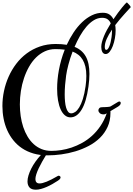

<svg xmlns="http://www.w3.org/2000/svg" viewBox="-61 -1067 1132 1633"><path d="M821.3 -94.2Q798.3 -94.2 787.1 -105.2Q775.9 -116.2 775.9 -128.4Q775.9 -139.2 783.7 -147.2Q791.5 -155.3 807.1 -155.3Q816.9 -155.3 828.4 -155.8Q839.8 -156.2 850.1 -157Q860.4 -157.7 868.4 -158.9Q876.5 -160.2 879.4 -162.1L943.8 -200.7Q949.7 -203.6 954.6 -203.6Q960 -203.6 962.9 -200Q965.8 -196.3 965.8 -190.9Q965.8 -182.1 960.2 -175Q954.6 -168 943.4 -160.6Q932.1 -153.3 915.8 -144Q899.4 -134.8 877.9 -121.6Q878.4 -117.7 878.4 -114.3Q878.4 -110.8 878.4 -107.4Q878.4 -40.5 854.2 12.2Q830.1 64.9 789.1 105.2Q748 145.5 694.1 173.8Q640.1 202.1 580.8 220Q521.5 237.8 460.4 246.1Q399.4 254.4 343.8 254.4Q277.8 254.4 223.6 238.5Q169.4 222.7 126.7 194.1Q84 165.5 52.5 126.2Q21 86.9 0.2 40.3Q-20.5 -6.3 -30.5 -58.6Q-40.5 -110.8 -40.5 -165.5Q-40.5 -229 -27.1 -292.7Q-13.7 -356.4 12.5 -415Q38.6 -473.6 77.1 -524.4Q115.7 -575.2 166 -612.5Q216.3 -649.9 278.1 -671.4Q339.8 -692.9 412.6 -692.9Q439 -692.9 462.4 -691.2Q485.8 -689.5 506.8 -686Q532.2 -741.7 565.2 -791.3Q598.1 -840.8 637 -877.9Q675.8 -915 720.2 -936.8Q764.6 -958.5 813.5 -958.5Q848.6 -958.5 870.1 -943.4Q891.6 -928.2 903.8 -903.3Q922.9 -932.1 941.9 -957.5Q960.9 -982.9 976.6 -1002.4Q992.2 -1022 1003.4 -1033.7Q1014.6 -1045.4 1018.1 -1046.9Q1021.5 -1043 1026.6 -1038.1Q1031.7 -1033.2 1036.6 -1027.8Q1041.5 -1022.5 1045.7 -1016.8Q1049.8 -1011.2 1051.3 -1006.3Q1043.9 -998 1029.8 -982.9Q1015.6 -967.8 997.6 -947.5Q979.5 -927.2 959 -903.3Q938.5 -879.4 918.9 -853.5Q920.9 -842.3 921.6 -830.6Q922.4 -818.8 922.4 -807.1Q922.4 -775.4 916 -740.5Q909.7 -705.6 898.4 -675.8Q887.2 -646 871.6 -626.7Q856 -607.4 837.4 -607.4Q827.6 -607.4 820.6 -612.3Q813.5 -617.2 809.1 -625.5Q804.7 -633.8 802.5 -644.8Q800.3 -655.8 800.3 -668.5Q800.3 -687.5 806.4 -710.4Q812.5 -733.4 823 -759Q833.5 -784.7 848.4 -812.3Q863.3 -839.8 880.9 -868.2Q872.6 -888.7 855.2 -902.1Q837.9 -915.5 807.1 -915.5Q770.5 -915.5 737.1 -895Q703.6 -874.5 674.1 -840.1Q644.5 -805.7 619.1 -761Q593.8 -716.3 573.2 -668.5Q636.7 -643.1 668.2 -587.4Q699.7 -531.7 699.7 -438.5Q699.7 -413.6 697.5 -387Q695.3 -360.4 691.4 -330.6Q672.9 -198.7 632.8 -133.8Q592.8 -68.8 538.1 -68.8Q511.7 -68.8 490.7 -86.4Q469.7 -104 455.1 -136Q440.4 -168 432.6 -212.9Q424.8 -257.8 424.8 -313Q424.8 -349.6 428.5 -389.4Q432.1 -429.2 439.9 -471.4Q447.8 -513.7 460 -557.1Q472.2 -600.6 489.7 -644.5Q471.2 -647 451.4 -648.2Q431.6 -649.4 410.6 -649.4Q361.8 -649.4 320.6 -630.4Q279.3 -611.3 245.6 -578.1Q211.9 -544.9 186.3 -499.8Q160.6 -454.6 143.1 -402.3Q125.5 -350.1 116.7 -293.2Q107.9 -236.3 107.9 -179.2Q107.9 -128.4 115 -79.3Q122.1 -30.3 136.7 13.7Q151.4 57.6 173.6 94.7Q195.8 131.8 225.6 158.9Q255.4 186 293 201.2Q330.6 216.3 376.5 216.3Q415 216.3 459 209.7Q502.9 203.1 547.9 188Q592.8 172.9 637.2 148.4Q681.6 124 720.9 88.6Q760.3 53.2 792.7 5.6Q825.2 -42 846.7 -103Q840.8 -100.1 835 -97.2Q829.1 -94.2 821.3 -94.2ZM667 -334.5Q670.4 -358.4 671.9 -380.1Q673.3 -401.9 673.3 -421.4Q673.3 -465.8 665.3 -499.8Q657.2 -533.7 642.3 -558.6Q627.4 -583.5 605.7 -600.6Q584 -617.7 556.6 -628.4Q534.7 -570.8 520.8 -517.3Q506.8 -463.9 501.5 -425.3Q496.1 -385.7 492.7 -345Q489.3 -304.2 489.3 -264.6Q489.3 -231.4 492.2 -201.9Q495.1 -172.4 501.7 -150.4Q508.3 -128.4 518.8 -115.7Q529.3 -103 544.9 -103Q561 -103 578.6 -114.7Q596.2 -126.5 612.8 -153.6Q629.4 -180.7 643.6 -224.9Q657.7 -269 667 -334.5ZM887.7 -750.5Q889.2 -761.7 890.4 -775.6Q891.6 -789.6 891.6 -804.2V-814.9Q863.8 -774.9 846.9 -737.1Q830.1 -699.2 830.1 -668.5Q830.1 -657.2 833 -649.9Q835.9 -642.6 842.8 -642.6Q850.6 -642.6 857.4 -651.9Q864.3 -661.1 870.1 -676.3Q876 -691.4 880.4 -710.9Q884.8 -730.5 887.7 -750.5ZM430.7 470.2Q408.7 484.9 384.5 498.5Q360.4 512.2 335.7 522.9Q311 533.7 287.6 540Q264.2 546.4 244.1 546.4Q206.5 546.4 189.7 527.1Q172.9 507.8 172.9 476.1Q172.9 453.1 181.2 425.3Q189.5 397.5 204.6 367.4Q219.7 337.4 241.2 307.1Q262.7 276.9 289.1 248.5H332.5Q314 278.8 297.1 308.6Q280.3 338.4 267.6 365.5Q254.9 392.6 247.6 415.8Q240.2 439 240.2 456.5Q240.2 473.6 248.8 483.4Q257.3 493.2 275.9 493.2Q297.9 493.2 335.4 478.3Q373 463.4 430.7 429.7Q432.6 427.7 438 427.7Q443.8 427.7 449 431.6Q454.1 435.5 454.1 442.4Q454.1 448.2 448.7 455.1Q443.4 461.9 430.7 470.2Z"/></svg>

Font: Meddon
Style: Regular
Weight: 400
Designer: Vernon Adams
Foundry: Vernon Adams
Version: Version 1.000